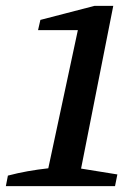

<svg xmlns="http://www.w3.org/2000/svg" viewBox="-39 -636 468 656"><path d="M-19 0 -12 -36Q22 -45 56 -51Q90 -57 126 -61L227 -533H91L99 -568L284 -616H348L238 -60L362 -40L354 0Z"/></svg>

Font: Piazzolla Thin SemiBold
Style: Italic
Weight: 600
Italic angle: -11.3°
Version: Version 2.005